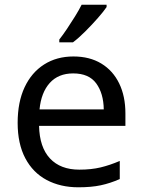

<svg xmlns="http://www.w3.org/2000/svg" viewBox="-20 -786 604 816"><path d="M292 -546Q361 -546 410.5 -516Q460 -486 486.5 -431.5Q513 -377 513 -304V-251H146Q148 -160 192.5 -112.5Q237 -65 317 -65Q368 -65 407.5 -74.5Q447 -84 489 -102V-25Q448 -7 408 1.5Q368 10 313 10Q237 10 178.5 -21Q120 -52 87.5 -113.5Q55 -175 55 -264Q55 -352 84.5 -415Q114 -478 167.5 -512Q221 -546 292 -546ZM291 -474Q228 -474 191.5 -433.5Q155 -393 148 -321H421Q420 -389 389 -431.5Q358 -474 291 -474ZM433 -756Q421 -738 396 -709.5Q371 -681 342.5 -652.5Q314 -624 290 -606H232V-618Q247 -637 264.5 -663Q282 -689 299 -716.5Q316 -744 327 -766H433Z"/></svg>

Font: Noto Sans Nushu
Style: Regular
Weight: 400
Designer: Lisa Huang
Foundry: Lisa Huang
Version: Version 1.003; ttfautohint (v1.8.4.7-5d5b)